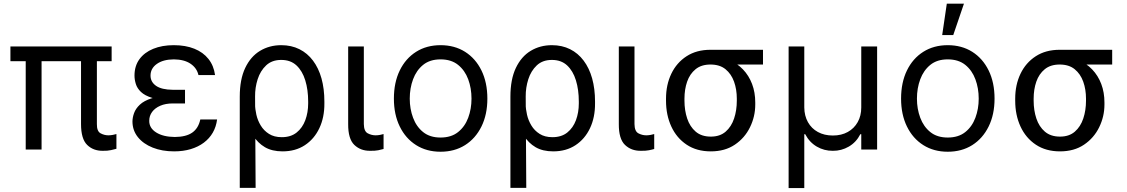

<svg xmlns="http://www.w3.org/2000/svg" viewBox="-20 -792 5970 1017"><path d="M571.3 -545.9V-467.8H35.2V-545.9ZM200.2 -545.9V0H116.2V-545.9ZM409.2 -545.9H493.2V-134.8Q492.7 -96.7 512.7 -85.9Q532.7 -75.2 553.7 -75.2Q565.9 -75.2 578.1 -77.6Q590.3 -80.1 596.7 -82V-3.9Q585.9 -1 567.9 3.2Q549.8 7.3 524.4 6.8Q474.1 7.3 441.7 -24.4Q409.2 -56.2 409.2 -134.8Z M886.7 -284.2H960V-244.1H895.5Q856.9 -244.1 828.9 -231.9Q800.8 -219.7 785.6 -199Q770.5 -178.2 770.5 -152.3Q770 -113.8 807.4 -90.3Q844.7 -66.9 906.2 -66.4Q965.8 -66.9 998.3 -89.6Q1030.8 -112.3 1041 -159.2H1129.9Q1125 -120.6 1107.2 -89.6Q1089.4 -58.6 1059.8 -36.4Q1030.3 -14.2 990.5 -2.2Q950.7 9.8 902.3 9.8Q838.9 9.8 789.1 -10Q739.3 -29.8 710.7 -65.2Q682.1 -100.6 681.6 -147.5Q681.6 -169.4 690.2 -193.1Q698.7 -216.8 720.7 -237.5Q742.7 -258.3 783 -271.2Q823.2 -284.2 886.7 -284.2ZM960 -261.7H886.7Q824.2 -261.7 785.6 -273.7Q747.1 -285.6 726.8 -304.9Q706.5 -324.2 699.5 -347.2Q692.4 -370.1 692.4 -391.6Q692.4 -442.4 718.5 -478.3Q744.6 -514.2 791.5 -533.4Q838.4 -552.7 900.4 -552.7Q962.9 -552.7 1009.5 -533.9Q1056.2 -515.1 1084.2 -479.7Q1112.3 -444.3 1119.1 -394.5H1031.2Q1022.5 -432.1 989 -454.6Q955.6 -477.1 900.4 -477.5Q844.2 -477.1 810.8 -453.4Q777.3 -429.7 777.3 -391.6Q777.3 -357.9 806.6 -337.4Q835.9 -316.9 895.5 -316.4H960Z M1250 203.1V-280.3Q1250 -371.6 1278.8 -432.1Q1307.6 -492.7 1357.4 -522.7Q1407.2 -552.7 1469.7 -552.7Q1523.4 -552.7 1565.9 -531.5Q1608.4 -510.3 1637.9 -470.9Q1667.5 -431.6 1682.9 -376.7Q1698.2 -321.8 1698.2 -253.9V-244.1Q1698.7 -170.4 1671.6 -113Q1644.5 -55.7 1594.7 -22.9Q1544.9 9.8 1476.6 9.8Q1421.4 9.8 1383.5 -12.2Q1345.7 -34.2 1320.1 -74.7Q1294.4 -115.2 1275.4 -170.9L1331.1 -240.2Q1331.1 -214.8 1337.9 -184.6Q1344.7 -154.3 1361.1 -127.2Q1377.4 -100.1 1404.8 -82.8Q1432.1 -65.4 1472.7 -65.4Q1520.5 -65.4 1551.3 -90.1Q1582 -114.7 1597.2 -155.5Q1612.3 -196.3 1612.3 -244.1V-253.9Q1612.3 -316.9 1596.9 -366.7Q1581.5 -416.5 1550.3 -445.6Q1519 -474.6 1469.7 -474.6Q1420.4 -474.6 1389.6 -445.6Q1358.9 -416.5 1344.7 -372.1Q1330.6 -327.6 1331.1 -281.2L1334 203.1Z M1824.2 -545.9H1907.2V-134.8Q1907.7 -96.7 1927.7 -85.9Q1947.8 -75.2 1969.7 -75.2Q1981 -75.2 1993.7 -77.6Q2006.3 -80.1 2011.7 -82V-2.9Q2001 0.5 1983.6 3.9Q1966.3 7.3 1940.4 6.8Q1890.1 7.3 1856.9 -24.4Q1823.7 -56.2 1824.2 -134.8Z M2313.5 11.7Q2239.7 11.7 2184.1 -23.4Q2128.4 -58.6 2097.4 -122.1Q2066.4 -185.5 2066.4 -269.5Q2066.4 -355 2097.4 -418.7Q2128.4 -482.4 2184.1 -517.6Q2239.7 -552.7 2313.5 -552.7Q2387.7 -552.7 2443.4 -517.6Q2499 -482.4 2530.3 -418.7Q2561.5 -355 2561.5 -269.5Q2561.5 -185.5 2530.3 -122.1Q2499 -58.6 2443.4 -23.4Q2387.7 11.7 2313.5 11.7ZM2313.5 -63.5Q2370.1 -63.5 2406.2 -92.3Q2442.4 -121.1 2460 -168.2Q2477.5 -215.3 2477.5 -269.5Q2477.5 -324.7 2460 -372.1Q2442.4 -419.4 2406.2 -448.5Q2370.1 -477.5 2313.5 -477.5Q2257.3 -477.5 2221.4 -448.5Q2185.5 -419.4 2168 -372.1Q2150.4 -324.7 2150.4 -269.5Q2150.4 -215.3 2168 -168.2Q2185.5 -121.1 2221.4 -92.3Q2257.3 -63.5 2313.5 -63.5Z M2683.6 203.1V-280.3Q2683.6 -371.6 2712.4 -432.1Q2741.2 -492.7 2791 -522.7Q2840.8 -552.7 2903.3 -552.7Q2957 -552.7 2999.5 -531.5Q3042 -510.3 3071.5 -470.9Q3101.1 -431.6 3116.5 -376.7Q3131.8 -321.8 3131.8 -253.9V-244.1Q3132.3 -170.4 3105.2 -113Q3078.1 -55.7 3028.3 -22.9Q2978.5 9.8 2910.2 9.8Q2855 9.8 2817.1 -12.2Q2779.3 -34.2 2753.7 -74.7Q2728 -115.2 2709 -170.9L2764.6 -240.2Q2764.6 -214.8 2771.5 -184.6Q2778.3 -154.3 2794.7 -127.2Q2811 -100.1 2838.4 -82.8Q2865.7 -65.4 2906.2 -65.4Q2954.1 -65.4 2984.9 -90.1Q3015.6 -114.7 3030.8 -155.5Q3045.9 -196.3 3045.9 -244.1V-253.9Q3045.9 -316.9 3030.5 -366.7Q3015.1 -416.5 2983.9 -445.6Q2952.6 -474.6 2903.3 -474.6Q2854 -474.6 2823.2 -445.6Q2792.5 -416.5 2778.3 -372.1Q2764.2 -327.6 2764.6 -281.2L2767.6 203.1Z M3257.8 -545.9H3340.8V-134.8Q3341.3 -96.7 3361.3 -85.9Q3381.3 -75.2 3403.3 -75.2Q3414.6 -75.2 3427.2 -77.6Q3439.9 -80.1 3445.3 -82V-2.9Q3434.6 0.5 3417.2 3.9Q3399.9 7.3 3374 6.8Q3323.7 7.3 3290.5 -24.4Q3257.3 -56.2 3257.8 -134.8Z M3507.8 -258.8V-269.5Q3507.8 -342.8 3535.9 -401.4Q3564 -460 3616.7 -494.1Q3669.4 -528.3 3743.2 -528.3Q3758.8 -526.9 3772 -517.6Q3785.2 -508.3 3801 -496.3Q3816.9 -484.4 3840.8 -474.6Q3884.3 -457 3915.5 -424.3Q3946.8 -391.6 3963.6 -347.2Q3980.5 -302.7 3980.5 -249V-238.3Q3980.5 -174.8 3952.6 -117.9Q3924.8 -61 3872.3 -25.6Q3819.8 9.8 3745.1 9.8Q3670.4 9.8 3617.2 -25.6Q3564 -61 3535.9 -121.8Q3507.8 -182.6 3507.8 -258.8ZM3605.5 -269.5V-258.8Q3605.5 -207.5 3619.9 -164.3Q3634.3 -121.1 3665 -94.7Q3695.8 -68.4 3745.1 -68.4Q3793.5 -68.4 3823.7 -94.7Q3854 -121.1 3868.4 -164.3Q3882.8 -207.5 3882.8 -258.8V-269.5Q3882.8 -318.4 3868.2 -359.4Q3853.5 -400.4 3823 -425.3Q3792.5 -450.2 3743.2 -450.2Q3694.8 -450.2 3664.3 -425.3Q3633.8 -400.4 3619.6 -359.4Q3605.5 -318.4 3605.5 -269.5ZM4021.5 -528.3V-450.2H3743.2V-528.3Z M4157.2 204.1V-545.9H4240.2V-222.7Q4240.7 -178.7 4259.5 -145Q4278.3 -111.3 4312.3 -92.8Q4346.2 -74.2 4391.6 -74.2Q4437 -74.2 4470.7 -93Q4504.4 -111.8 4523.2 -145.3Q4542 -178.7 4542 -222.7V-545.9H4626V0H4542V-81.1H4537.1Q4515.1 -38.1 4475.8 -15.4Q4436.5 7.3 4391.6 6.8Q4345.7 7.3 4306.6 -15.4Q4267.6 -38.1 4245.1 -81.1H4240.2V204.1Z M5000 11.7Q4926.3 11.7 4870.6 -23.4Q4814.9 -58.6 4783.9 -122.1Q4752.9 -185.5 4752.9 -269.5Q4752.9 -355 4783.9 -418.7Q4814.9 -482.4 4870.6 -517.6Q4926.3 -552.7 5000 -552.7Q5074.2 -552.7 5129.9 -517.6Q5185.5 -482.4 5216.8 -418.7Q5248 -355 5248 -269.5Q5248 -185.5 5216.8 -122.1Q5185.5 -58.6 5129.9 -23.4Q5074.2 11.7 5000 11.7ZM5000 -63.5Q5056.6 -63.5 5092.8 -92.3Q5128.9 -121.1 5146.5 -168.2Q5164.1 -215.3 5164.1 -269.5Q5164.1 -324.7 5146.5 -372.1Q5128.9 -419.4 5092.8 -448.5Q5056.6 -477.5 5000 -477.5Q4943.8 -477.5 4908 -448.5Q4872.1 -419.4 4854.5 -372.1Q4836.9 -324.7 4836.9 -269.5Q4836.9 -215.3 4854.5 -168.2Q4872.1 -121.1 4908 -92.3Q4943.8 -63.5 5000 -63.5ZM4970.7 -606.4 4995.1 -772.5H5085.9L5029.3 -606.4Z M5357.4 -258.8V-269.5Q5357.4 -342.8 5385.5 -401.4Q5413.6 -460 5466.3 -494.1Q5519 -528.3 5592.8 -528.3Q5608.4 -526.9 5621.6 -517.6Q5634.8 -508.3 5650.6 -496.3Q5666.5 -484.4 5690.4 -474.6Q5733.9 -457 5765.1 -424.3Q5796.4 -391.6 5813.2 -347.2Q5830.1 -302.7 5830.1 -249V-238.3Q5830.1 -174.8 5802.2 -117.9Q5774.4 -61 5721.9 -25.6Q5669.4 9.8 5594.7 9.8Q5520 9.8 5466.8 -25.6Q5413.6 -61 5385.5 -121.8Q5357.4 -182.6 5357.4 -258.8ZM5455.1 -269.5V-258.8Q5455.1 -207.5 5469.5 -164.3Q5483.9 -121.1 5514.6 -94.7Q5545.4 -68.4 5594.7 -68.4Q5643.1 -68.4 5673.3 -94.7Q5703.6 -121.1 5718 -164.3Q5732.4 -207.5 5732.4 -258.8V-269.5Q5732.4 -318.4 5717.8 -359.4Q5703.1 -400.4 5672.6 -425.3Q5642.1 -450.2 5592.8 -450.2Q5544.4 -450.2 5513.9 -425.3Q5483.4 -400.4 5469.2 -359.4Q5455.1 -318.4 5455.1 -269.5ZM5871.1 -528.3V-450.2H5592.8V-528.3Z"/></svg>

Font: Inter
Style: Regular
Weight: 400
Designer: Rasmus Andersson
Foundry: rsms
Version: Version 4.000;git-8c9346024